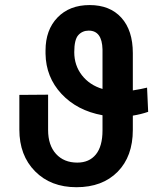

<svg xmlns="http://www.w3.org/2000/svg" viewBox="-20 -741 627 770"><path d="M574.2 -292.5 569.8 -389.6Q549.3 -384.3 512.7 -378.4V-527.8Q512.7 -619.1 466.8 -669.9Q420.9 -720.7 339.4 -720.7Q258.8 -720.7 210.7 -670.9Q162.6 -621.1 162.6 -538.6V-525.4Q164.1 -431.6 226.6 -364.5Q289.1 -297.4 391.1 -278.8V-218.3Q391.1 -154.3 364.5 -121.6Q337.9 -88.9 290 -88.9Q236.3 -88.9 204.6 -123.8Q172.9 -158.7 172.9 -219.7V-361.3L57.6 -360.4V-221.2Q57.6 -117.7 120.6 -54Q183.6 9.8 286.6 9.8Q390.6 9.8 451.7 -52Q512.7 -113.8 512.7 -220.2V-277.3Q545.9 -282.7 574.2 -292.5ZM277.8 -531.7Q277.8 -582.5 294.2 -600.3Q310.5 -618.2 335.9 -618.2Q389.2 -618.2 391.1 -543V-384.3Q338.9 -399.9 308.3 -439.5Q277.8 -479 277.8 -531.7Z"/></svg>

Font: FAU Chimera Medium
Style: Regular
Weight: 500
Version: Version 1.002;hotconv 1.0.117;makeotfexe 2.5.65602